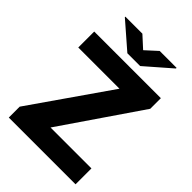

<svg xmlns="http://www.w3.org/2000/svg" viewBox="-258 -1014 1126 1126"><g transform="rotate(45 305.0 -451.0)"><path d="M586.4 -131.8V0H32.7V-90.3L372.1 -578.6H30.3V-710.9H583V-623L247.1 -131.8ZM238.8 -901.9 310.5 -836.4 382.3 -901.9H522.5V-896.5L363.8 -758.3H257.8L97.7 -897.5V-901.9Z"/></g></svg>

Font: Vazirmatn RD Black
Style: Regular
Weight: 900
Designer: Saber Rastikerdar
Foundry: Saber Rastikerdar
Version: Version 32.102